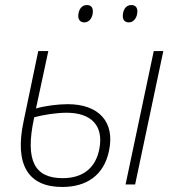

<svg xmlns="http://www.w3.org/2000/svg" viewBox="-20 -733 697 763"><path d="M492 -644C514 -644 526 -667 526 -688C526 -703 518 -713 502 -713C477 -713 468 -689 468 -669C468 -654 476 -644 492 -644ZM315 -644C338 -644 349 -667 349 -688C349 -703 342 -713 325 -713C301 -713 291 -689 291 -669C291 -654 300 -644 315 -644ZM227 10C325 10 393 -37 413 -133C438 -248 373 -319 249 -319C209 -319 157 -312 123 -302L172 -530H132L74 -252C36 -76 94 10 227 10ZM479 0H517L629 -530H591ZM115 -262 116 -267C153 -277 205 -285 244 -285C344 -285 392 -233 375 -142C360 -63 307 -25 229 -25C118 -25 79 -94 115 -262Z"/></svg>

Font: Noto Sans ExtraLight
Style: Italic
Weight: 200
Italic angle: -12°
Designer: Monotype Design Team
Foundry: Monotype Imaging Inc.
Version: Version 2.013